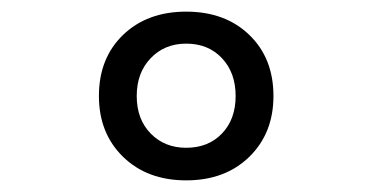

<svg xmlns="http://www.w3.org/2000/svg" viewBox="-20 -760 640 330"><path d="M300 -450Q233 -450 191.5 -490.5Q150 -531 150 -595Q150 -660 191.5 -700Q233 -740 300 -740Q367 -740 408.5 -700Q450 -660 450 -595Q450 -531 408.5 -490.5Q367 -450 300 -450ZM300 -506Q338 -506 361.5 -530.5Q385 -555 385 -595Q385 -635 361.5 -660Q338 -685 300 -685Q263 -685 239 -660Q215 -635 215 -595Q215 -555 239 -530.5Q263 -506 300 -506Z"/></svg>

Font: JetBrains Mono NL
Style: Regular
Weight: 400
Monospace: yes
Designer: Philipp Nurullin, Konstantin Bulenkov
Foundry: JetBrains
Version: Version 2.305; ttfautohint (v1.8.4.7-5d5b)